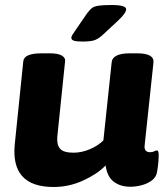

<svg xmlns="http://www.w3.org/2000/svg" viewBox="-20 -738 665 767"><path d="M194 9Q22 9 39 -162L73 -493Q76 -525 146 -525H179Q212 -525 227 -516Q242 -507 240 -493L209 -193Q206 -161 219.5 -144.5Q233 -128 274 -128Q306 -128 339 -142Q372 -156 393 -177L426 -488Q429 -525 499 -525H528Q597 -525 593 -488L558 -159Q554 -130 580 -130Q589 -130 596 -133.5Q603 -137 607 -137Q614 -137 614 -118Q614 -110 613 -94.5Q612 -79 608 -54Q605 -31 587 -17.5Q569 -4 545.5 2Q522 8 501 8Q461 8 434.5 -12Q408 -32 402 -77Q369 -43 312.5 -17Q256 9 194 9ZM310 -572Q285 -572 275 -575.5Q265 -579 265 -587Q265 -592 269 -598.5Q273 -605 280 -615L328 -685Q337 -697 345.5 -704.5Q354 -712 372 -715Q390 -718 426 -718Q484 -718 484 -701Q484 -686 451 -655L394 -602Q376 -585 360.5 -578.5Q345 -572 310 -572Z"/></svg>

Font: Asap Semi Expanded Semi Expanded ExtraBold
Style: Italic
Weight: 800
Width: 6
Italic angle: -6°
Designer: Pablo Cosgaya
Foundry: Omnibus-Type
Version: Version 3.001; ttfautohint (v1.8.4.7-5d5b)